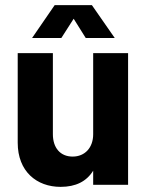

<svg xmlns="http://www.w3.org/2000/svg" viewBox="-20 -720 576 748"><path d="M216 8C275 8 317 -13 343 -55V0H479V-513H343V-197C343 -145 311 -110 263 -110C215 -110 186 -144 186 -197V-513H49V-164C49 -52 123 8 216 8ZM105 -572H219L267 -647L314 -572H427L338 -700H193Z"/></svg>

Font: Vanilla Cream ExtraBold
Style: Regular
Weight: 800
Designer: Jeremy Tribby, Jinavaṁso
Foundry: Tribby Type
Version: Version 1.422;Glyphs 3.1.2 (3151)